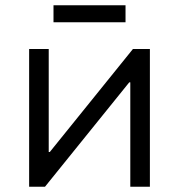

<svg xmlns="http://www.w3.org/2000/svg" viewBox="-20 -705 676 725"><path d="M182 -621H454V-685H182ZM90 0H150L468 -394H472V0H546V-520H482L168 -131H164V-520H90Z"/></svg>

Font: Fixel Display Regular
Style: Regular
Weight: 400
Designer: AlfaBravo + MacPaw
Foundry: Kyrylo Tkachov, Marchela Mozhyna, Serhii Makarenko, Maria Weinstein, Zakhar Kryvoshyya
Version: Version 1.211